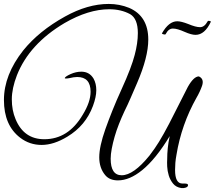

<svg xmlns="http://www.w3.org/2000/svg" viewBox="-23 -870 1091 975"><path d="M539 -64Q539 20 595 20Q655 20 736 -80L763 -117Q803 -174 866 -301L931 -429Q961 -482 987 -482Q1015 -469 1003 -434Q992 -403 975 -374Q898 -237 873 -83Q869 -62 867.5 -43Q866 -24 866 -7Q866 62 903 62H914Q932 62 932 70Q932 82 910 85H898Q871 81 856 62.5Q841 44 834 21Q827 -2 826 -24.5Q825 -47 826 -60Q826 -89 829 -118.5Q832 -148 839 -179Q768 -62 699 -6Q635 46 576 46Q533 46 511 19Q481 -17 481 -71.5Q481 -126 512 -214Q528 -259 548 -309Q568 -359 594 -416Q620 -473 636.5 -516.5Q653 -560 661 -591Q677 -651 677 -702Q677 -775 638 -798Q592 -823 532 -823Q426 -823 305 -753Q126 -647 63 -488Q37 -421 37 -365.5Q37 -310 56 -265Q98 -163 202 -163Q324 -163 397 -287Q437 -352 437 -404Q437 -479 369 -479Q353 -479 328 -473Q305 -469 306 -474Q309 -482 336 -494Q363 -506 390 -506Q431 -506 452 -471Q466 -446 466 -412Q466 -378 449 -332Q412 -232 319 -176Q250 -134 188.5 -134Q127 -134 79 -171Q-3 -234 -3 -362Q-3 -490 95 -614Q175 -713 307 -786Q422 -850 529 -850Q584 -850 633 -830Q730 -788 730 -669Q730 -580 673 -448Q656 -409 640.5 -373Q625 -337 609 -305Q594 -273 581 -240Q568 -207 559 -175.5Q550 -144 544.5 -115Q539 -86 539 -64ZM970 -693Q949 -693 915 -708Q877 -725 855 -725Q833 -725 819 -698Q818 -692 803 -697L799 -700Q834 -762 877 -762Q897 -762 933 -748Q971 -732 993 -732Q1015 -732 1031 -761Q1033 -767 1046 -762L1048 -760Q1017 -693 970 -693Z"/></svg>

Font: #9Slide05 Great Vibes
Style: Regular
Weight: 400
Designer: Robert E. Leuschke
Foundry: Robert E. Leuschke
Version: Version 1.001